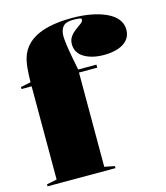

<svg xmlns="http://www.w3.org/2000/svg" viewBox="-111 -830 789 915"><g transform="rotate(-15 283.0 -372.5)"><path d="M10 0V-10L60 -20V-480H10V-490L60 -500Q60 -533 63.5 -571Q67 -609 79 -637Q95 -673 128 -697Q161 -721 211.5 -733Q262 -745 330 -745Q380 -745 422.5 -737Q465 -729 497.5 -714Q530 -699 548 -676.5Q566 -654 566 -624Q566 -595 549 -575Q532 -555 502 -545Q472 -535 433 -535Q374 -535 335.5 -558Q297 -581 297 -624Q297 -646 308.5 -661.5Q320 -677 335.5 -688Q351 -699 362.5 -708Q374 -717 374 -726Q374 -731 364.5 -733Q355 -735 333 -735Q296 -735 282 -718Q268 -701 268 -671Q268 -658 271.5 -631Q275 -604 281.5 -569.5Q288 -535 295 -500H385V-485H295V-20L345 -10V0Z"/></g></svg>

Font: Kalnia Thin
Style: Bold
Weight: 700
Version: Version 1.105